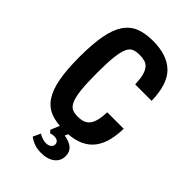

<svg xmlns="http://www.w3.org/2000/svg" viewBox="-261 -790 1075 1075"><g transform="rotate(45 276.0 -253.0)"><path d="M385.9 -233Q384.4 -193.1 377.6 -167.3Q370.9 -141.4 358.1 -125.9Q345.3 -110.4 327 -104.5Q308.7 -98.6 284.6 -98.6Q259.4 -98.6 241.4 -106.9Q223.4 -115.1 211.8 -141.6Q200.1 -168 194.7 -217.2Q189.3 -266.4 189.3 -349Q189.3 -429.4 194.7 -476.7Q200.1 -524 211.6 -549.2Q223 -574.4 241.8 -581.6Q260.6 -588.9 286.6 -588.9Q310.3 -588.9 328.5 -583.4Q346.7 -578 358.6 -563.1Q370.6 -548.3 377.5 -522.3Q384.4 -496.3 385.9 -454.1H516.1Q513.3 -584 454.9 -640.7Q396.6 -697.4 284.3 -697.4Q222.9 -697.4 179.9 -680Q136.9 -662.6 109.2 -621.6Q81.6 -580.6 68.9 -512.3Q56.3 -444 56.3 -342.3Q56.3 -241.3 68.9 -173.7Q81.6 -106.1 109 -65.1Q136.4 -24.1 179.8 -7.1Q223.1 10 284.9 10Q340.9 10 383.5 -3.6Q426.1 -17.3 455.3 -46.6Q484.4 -75.9 499.6 -121.8Q514.7 -167.7 516.1 -233ZM242.7 76.1Q250.7 73.7 257.7 72.5Q264.7 71.3 271.4 71.3Q287.7 71.3 297.5 78.9Q307.3 86.6 307.3 99.9Q307.3 114.3 295.5 123.3Q283.7 132.3 264.7 132.3Q251.6 132.3 236.6 127.4Q221.7 122.6 207.7 113.6L187 158.4Q209.7 175 232.6 182.6Q255.6 190.1 283.3 190.1Q335 190.1 365.1 166.9Q395.1 143.6 395.1 104.3Q395.1 72.3 373.4 53.1Q351.6 34 309.4 27.4L330 -18.7H263.4L229.4 61.4ZM385.9 -233Q384.4 -193.1 377.6 -167.3Q370.9 -141.4 358.1 -125.9Q345.3 -110.4 327 -104.5Q308.7 -98.6 284.6 -98.6Q259.4 -98.6 241.4 -106.9Q223.4 -115.1 211.8 -141.6Q200.1 -168 194.7 -217.2Q189.3 -266.4 189.3 -349Q189.3 -429.4 194.7 -476.7Q200.1 -524 211.6 -549.2Q223 -574.4 241.8 -581.6Q260.6 -588.9 286.6 -588.9Q310.3 -588.9 328.5 -583.4Q346.7 -578 358.6 -563.1Q370.6 -548.3 377.5 -522.3Q384.4 -496.3 385.9 -454.1H516.1Q513.3 -584 454.9 -640.7Q396.6 -697.4 284.3 -697.4Q222.9 -697.4 179.9 -680Q136.9 -662.6 109.2 -621.6Q81.6 -580.6 68.9 -512.3Q56.3 -444 56.3 -342.3Q56.3 -241.3 68.9 -173.7Q81.6 -106.1 109 -65.1Q136.4 -24.1 179.8 -7.1Q223.1 10 284.9 10Q340.9 10 383.5 -3.6Q426.1 -17.3 455.3 -46.6Q484.4 -75.9 499.6 -121.8Q514.7 -167.7 516.1 -233Z"/></g></svg>

Font: Secuela Black
Style: Regular
Weight: 900
Designer: Fernando Haro
Foundry: deFharo
Version: Version 1.704